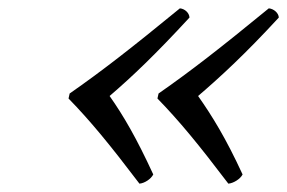

<svg xmlns="http://www.w3.org/2000/svg" viewBox="-20 -475 688 460"><path d="M242.6 -245C297.4 -292 353.9 -346 434 -433C433.5 -444 422.8 -454 411 -455C295.1 -360 224.4 -305 146.9 -251L144.2 -239C196.7 -185 242 -130 314.1 -35C326.3 -36 341.6 -46 347.2 -57C307.2 -144 275.7 -198 242.6 -245ZM454.6 -245C509.4 -292 567.9 -346 648 -433C647.5 -444 635.8 -454 624 -455C508.1 -360 437.4 -305 359.9 -251L357.2 -239C409.7 -185 455 -130 527.1 -35C539.3 -36 555.6 -46 561.2 -57C521.2 -144 487.7 -198 454.6 -245Z"/></svg>

Font: Linux Libertine Mono O
Style: Mono Oblique
Weight: 400
Italic angle: -13°
Designer: Philipp H. Poll
Foundry: Philipp H. Poll
Version: Version 5.1.7